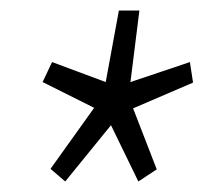

<svg xmlns="http://www.w3.org/2000/svg" viewBox="-20 -710 387 365"><path d="M104 -365 76 -389 159 -505 61 -554 79 -592 181 -554 206 -690H245L228 -554L341 -592L347 -553L233 -504L278 -388L243 -365L191 -472Z"/></svg>

Font: Georama
Style: Italic
Weight: 400
Italic angle: -9°
Designer: Jean-Baptiste Levee
Foundry: Production Type
Version: Version 1.000